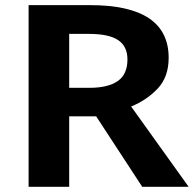

<svg xmlns="http://www.w3.org/2000/svg" viewBox="-20 -717 744 737"><path d="M89.8 -697.3H325.7Q627.4 -697.3 627.4 -495.1Q627.4 -421.9 585.7 -377.4Q543.9 -333 483.4 -308.1L704.1 0H525.9L349.1 -270.5H245.6V0H89.8ZM321.8 -586.9H245.6V-379.9H323.2Q394.5 -379.9 431.9 -405.8Q469.2 -431.6 469.2 -488.8Q469.2 -539.1 433.6 -563Q397.9 -586.9 321.8 -586.9Z"/></svg>

Font: Lunasima
Style: Bold
Weight: 700
Designer: The DocRepair Project, Monotype Design Team
Foundry: Google
Version: Version 2.009